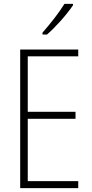

<svg xmlns="http://www.w3.org/2000/svg" viewBox="-20 -969 475 989"><path d="M356 -942V-949H312C282 -901 242 -850 199 -801V-791H222C266 -829 325 -895 356 -942ZM383 0V-36H123V-357H369V-393H123V-679H383V-714H84V0Z"/></svg>

Font: Noto Sans Ethiopic Condensed ExtraLight
Style: Regular
Weight: 200
Width: 3
Designer: Monotype Design Team
Foundry: Monotype Imaging Inc.
Version: Version 2.102